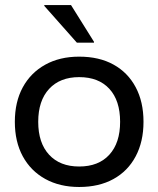

<svg xmlns="http://www.w3.org/2000/svg" viewBox="-20 -736 632 766"><path d="M295.8 10Q218.3 10 160.4 -22.1Q102.5 -54.2 70.8 -112.5Q39.2 -170.8 39.2 -250Q39.2 -329.2 70.8 -387.5Q102.5 -445.8 160.4 -477.9Q218.3 -510 295.8 -510Q375.8 -510 432.9 -478.3Q490 -446.7 521.2 -388.3Q552.5 -330 552.5 -250Q552.5 -170.8 521.2 -112.1Q490 -53.3 432.5 -21.7Q375 10 295.8 10ZM295.8 -71.7Q373.3 -71.7 416.2 -118.8Q459.2 -165.8 459.2 -250Q459.2 -335 416.2 -381.7Q373.3 -428.3 295.8 -428.3Q219.2 -428.3 175.8 -381.2Q132.5 -334.2 132.5 -250Q132.5 -165.8 175.8 -118.8Q219.2 -71.7 295.8 -71.7ZM286.7 -565.8 156.7 -712.5V-715.8H263.3L355 -569.2V-565.8Z"/></svg>

Font: Funnel Display Light
Style: Regular
Weight: 400
Version: Version 1.000